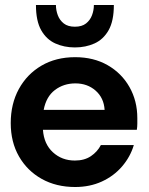

<svg xmlns="http://www.w3.org/2000/svg" viewBox="-20 -737 597 769"><path d="M281 12Q205 12 147 -20.5Q89 -53 56 -110.5Q23 -168 23 -244Q23 -321 55.5 -380.5Q88 -440 146 -474Q204 -508 281 -508Q355 -508 411 -476Q467 -444 498.5 -388.5Q530 -333 530 -264Q530 -254 530 -242Q530 -230 528 -217H152Q156 -160 192 -127Q228 -94 280 -94Q318 -94 344 -111.5Q370 -129 384 -156H516Q502 -109 469 -70.5Q436 -32 388 -10Q340 12 281 12ZM282 -403Q235 -403 200 -376.5Q165 -350 155 -297H399Q396 -345 363 -374Q330 -403 282 -403ZM280 -547Q237 -547 201.5 -563Q166 -579 145 -616Q124 -653 124 -717H204Q204 -696 211.5 -676Q219 -656 235.5 -643Q252 -630 280 -630Q308 -630 324.5 -643Q341 -656 348.5 -676Q356 -696 356 -717H436Q436 -653 415 -616Q394 -579 358.5 -563Q323 -547 280 -547Z"/></svg>

Font: HostGroteskBold
Style: Bold
Weight: 700
Designer: Doukan Karapınar based on Poppins by Indian Type Foundry, Jonny Pinhorn
Foundry: Element Type
Version: Version 1.001; ttfautohint (v1.8.4.7-5d5b)